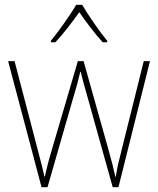

<svg xmlns="http://www.w3.org/2000/svg" viewBox="-20 -783 662 804"><path d="M324 -763H299C275 -721 224 -650 193 -612V-606H212C246 -642 285 -694 312 -732C339 -693 377 -642 410 -606H429V-612C401 -645 349 -720 324 -763ZM343 -389 452 1H476L608 -527H582L489 -154C477 -105 471 -84 465 -43H463C456 -76 447 -111 434 -157L330 -527H306L198 -159C182 -106 174 -72 168 -44H166C159 -76 152 -103 138 -156L41 -527H14L154 1H179L291 -389C301 -420 308 -449 316 -482H318C326 -449 333 -423 343 -389Z"/></svg>

Font: Noto Sans Sinhala UI SemiCondensed Thin
Style: Regular
Weight: 100
Width: 4
Designer: Jelle Bosma - Monotype Design Team
Foundry: Monotype Imaging Inc.
Version: Version 2.006